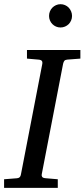

<svg xmlns="http://www.w3.org/2000/svg" viewBox="-35 -914 411 934"><path d="M292 -624Q282.2 -623 278.3 -618.4Q274.4 -613.8 272 -604L168 -65.9Q166.5 -58.6 170.4 -53.2Q174.3 -47.9 188 -46.9L246.1 -42V0H-15.1V-42L47.9 -46.9Q57.1 -47.9 61.3 -52.5Q65.4 -57.1 66.9 -65.9L170.9 -604Q172.4 -612.3 168.5 -617.7Q164.6 -623 151.9 -624L96.2 -628.9V-670.9H356V-628.9ZM315.4 -836.4Q315.4 -824.7 311 -814.5Q306.6 -804.2 299.1 -796.6Q291.5 -789.1 281.2 -784.7Q271 -780.3 259.3 -780.3Q247.6 -780.3 237.5 -784.7Q227.5 -789.1 220 -796.6Q212.4 -804.2 208 -814.5Q203.6 -824.7 203.6 -836.4Q203.6 -848.1 207.8 -858.4Q211.9 -868.7 219.5 -876.5Q227.1 -884.3 237.3 -888.9Q247.6 -893.6 259.3 -893.6Q271 -893.6 281.2 -889.2Q291.5 -884.8 299.1 -877Q306.6 -869.1 311 -858.6Q315.4 -848.1 315.4 -836.4Z"/></svg>

Font: Charis SIL Am
Style: Italic
Weight: 400
Italic angle: -11°
Foundry: SIL International
Version: Version 5.000